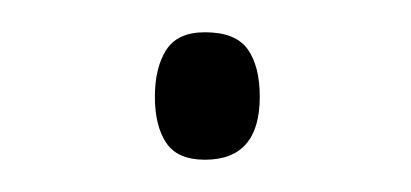

<svg xmlns="http://www.w3.org/2000/svg" viewBox="-20 -480 255 119"><path d="M76 -420Q76 -438 83 -449Q90 -460 107 -460Q126 -460 133.5 -449.5Q141 -439 141 -420Q141 -381 107 -381Q90 -381 83 -391.5Q76 -402 76 -420Z"/></svg>

Font: Noto Sans Telugu UI SemiCondensed ExtraLight
Style: Regular
Weight: 200
Width: 4
Designer: Jelle Bosma - Monotype Design Team
Foundry: Monotype Imaging Inc.
Version: Version 2.005; ttfautohint (v1.8.4.7-5d5b)